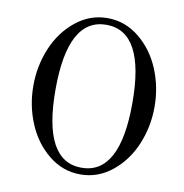

<svg xmlns="http://www.w3.org/2000/svg" viewBox="-83 -808 866 905"><g transform="rotate(10 350.0 -356.0)"><path d="M360 18Q276 18 208.5 -36.5Q141 -91 105.5 -176Q70 -261 70 -356Q70 -451 105.5 -536Q141 -621 208.5 -675.5Q276 -730 360 -730Q444 -730 511.5 -675.5Q579 -621 614.5 -536Q650 -451 650 -356Q650 -261 614.5 -176Q579 -91 511.5 -36.5Q444 18 360 18ZM360 -14Q544 -14 544 -356Q544 -698 360 -698Q176 -698 176 -356Q176 -14 360 -14Z"/></g></svg>

Font: Old Standard TT
Style: Regular
Weight: 400
Designer: Alexey Kryukov <alexios@thessalonica.org.ru>
Version: Version 1.0